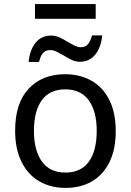

<svg xmlns="http://www.w3.org/2000/svg" viewBox="-20 -909 640 939"><path d="M54 -270Q54 -405 120.5 -475.5Q187 -546 298 -546Q370 -546 426 -515Q482 -484 514 -421.5Q546 -359 546 -267Q546 -177 514.5 -114.5Q483 -52 428 -21Q373 10 301 10Q229 10 173.5 -21.5Q118 -53 86 -116Q54 -179 54 -270ZM453 -269Q453 -365 414 -418.5Q375 -472 299 -472Q223 -472 184.5 -419Q146 -366 146 -269Q146 -173 185 -119Q224 -65 300 -65Q376 -65 414.5 -118.5Q453 -172 453 -269ZM230 -735Q250 -735 269 -727Q288 -719 313 -703Q334 -691 348 -684.5Q362 -678 375 -678Q397 -678 409.5 -692Q422 -706 430 -736H480Q474 -676 445.5 -641.5Q417 -607 371 -607Q351 -607 333 -615Q315 -623 291 -638Q266 -652 253 -658Q240 -664 226 -664Q203 -664 190.5 -650Q178 -636 171 -606H120Q126 -666 154.5 -700.5Q183 -735 230 -735ZM151 -889H448V-817H151Z"/></svg>

Font: Noto Sans Mono UI
Style: Regular
Weight: 400
Monospace: yes
Designer: Monotype Design team
Foundry: Monotype Imaging Inc.
Version: Version 1.000